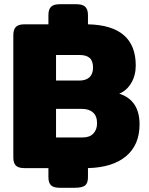

<svg xmlns="http://www.w3.org/2000/svg" viewBox="-20 -795 703 908"><path d="M209 43V0H95Q67 0 55 -12Q43 -24 43 -50V-629Q43 -655 55 -667.5Q67 -680 95 -680H209V-724Q209 -750 221 -762.5Q233 -775 262 -775H342Q371 -775 383.5 -762.5Q396 -750 396 -724V-680Q622 -675 622 -485Q622 -439 601 -403Q580 -367 544 -352Q640 -321 640 -207Q640 -110 576.5 -56.5Q513 -3 396 0V43Q396 71 382.5 82Q369 93 334 93H262Q233 93 221 81Q209 69 209 43ZM355 -414Q386 -414 403 -429.5Q420 -445 420 -475Q420 -507 404 -521Q388 -535 355 -535H245V-414ZM372 -145Q404 -145 421.5 -163.5Q439 -182 439 -212Q439 -246 420 -263Q401 -280 368 -280H245V-145Z"/></svg>

Font: Mitr SemiBold
Style: Regular
Weight: 600
Designer: Thanarat Vachiruckul
Foundry: Cadson Demak
Version: Version 1.003